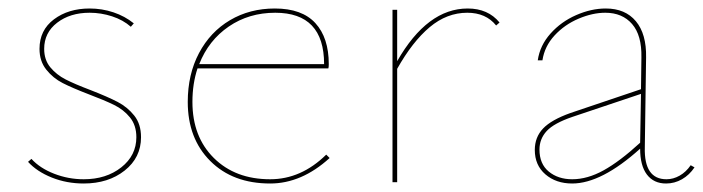

<svg xmlns="http://www.w3.org/2000/svg" viewBox="-20 -429 1655 452"><path d="M46 -48 54 -55Q74 -33 107.5 -20Q141 -7 177 -7Q230 -7 265.5 -35Q301 -63 301 -106Q301 -134 286 -152.5Q271 -171 248.5 -182Q226 -193 189 -207Q150 -222 127.5 -233.5Q105 -245 89 -265Q73 -285 73 -314Q73 -358 107 -383.5Q141 -409 191 -409Q220 -409 247 -400Q274 -391 295 -374L288 -366Q270 -382 244 -390.5Q218 -399 191 -399Q145 -399 114.5 -375.5Q84 -352 84 -314Q84 -288 98.5 -270.5Q113 -253 134.5 -242Q156 -231 193 -217Q234 -201 257 -189Q280 -177 296 -157Q312 -137 312 -106Q312 -58 273.5 -27.5Q235 3 177 3Q137 3 102 -11Q67 -25 46 -48Z M756 -57Q690 3 616 3Q528 3 475 -50Q422 -103 422 -189Q422 -254 448.5 -304Q475 -354 521.5 -381.5Q568 -409 627 -409Q691 -409 722.5 -374.5Q754 -340 754 -278Q754 -271 753 -268H445Q433 -232 433 -189Q433 -107 483.5 -57Q534 -7 616 -7Q689 -7 748 -65ZM449 -278H743Q743 -399 628 -399Q566 -399 518.5 -366.5Q471 -334 449 -278Z M1156 -376 1148 -369Q1124 -399 1080 -399Q1032 -399 991.5 -365Q951 -331 915 -267V0H904V-406H915V-285Q986 -409 1081 -409Q1129 -409 1156 -376Z M1615 -35Q1603 -17 1585.5 -7Q1568 3 1548 3Q1519 3 1503 -18Q1487 -39 1487 -79Q1396 3 1327 3Q1289 3 1264 -18.5Q1239 -40 1239 -76Q1239 -106 1258.5 -126.5Q1278 -147 1323 -163L1489 -219L1490 -294Q1491 -346 1468 -372.5Q1445 -399 1405 -399Q1375 -399 1342 -385Q1309 -371 1285.5 -345.5Q1262 -320 1257 -287H1246Q1251 -322 1276 -350Q1301 -378 1336.5 -393.5Q1372 -409 1406 -409Q1452 -409 1477 -379Q1502 -349 1501 -294L1498 -82Q1496 -7 1549 -7Q1565 -7 1580 -15.5Q1595 -24 1606 -40ZM1327 -7Q1363 -7 1401 -28Q1439 -49 1487 -93L1489 -208L1328 -154Q1284 -139 1267 -120.5Q1250 -102 1250 -77Q1250 -43 1272 -25Q1294 -7 1327 -7Z"/></svg>

Font: Ysabeau Hairline
Style: Regular
Weight: 100
Designer: Christian Thalmann (Catharsis Fonts)
Version: Version 0.003